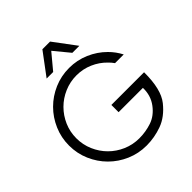

<svg xmlns="http://www.w3.org/2000/svg" viewBox="-252 -1114 1309 1309"><g transform="rotate(-45 402.0 -459.5)"><path d="M748.5 -341.9Q749.5 -176.8 690.2 -102.8Q630.8 -28.8 557.6 -2.3Q484.3 24.2 407.6 24.2Q330.8 24.2 262.6 -5.3Q194.4 -34.8 143.4 -85.9Q92.4 -136.9 62.9 -205.1Q33.3 -273.2 33.3 -350Q33.3 -426.8 62.9 -494.9Q92.4 -563.1 143.4 -614.1Q194.4 -665.2 262.6 -694.7Q330.8 -724.2 407.6 -724.2Q484.3 -724.2 552.5 -694.7Q620.7 -665.2 671.7 -614.1Q710.6 -575.3 736.4 -525.8H652.5Q638.4 -546 620.7 -563.1Q579.8 -605.1 524.7 -629Q469.7 -653 407.6 -653Q345.5 -653 289.9 -629Q234.3 -605.1 192.9 -563.6Q151.5 -522.2 127.5 -467.2Q103.5 -412.1 103.5 -350Q103.5 -287.9 127.5 -232.3Q151.5 -176.8 192.9 -135.4Q234.3 -93.9 289.9 -69.9Q345.5 -46 407.6 -46Q469.7 -46 527.5 -65.4Q585.4 -84.8 627.5 -140.9Q669.7 -197 667.7 -272.2H433.3V-341.9ZM564.1 -781.3H496.5L404.5 -892.9L311.6 -781.3H248.5L369.2 -942.9H443.4Z"/></g></svg>

Font: Myanmar KatKuu
Style: Regular
Weight: 400
Designer: Khon Soe Zaw Thu
Foundry: MPUA
Version: Version 1.00 September 13, 2016, initial release